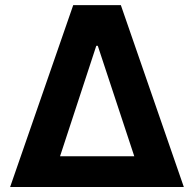

<svg xmlns="http://www.w3.org/2000/svg" viewBox="-20 -748 776 768"><path d="M20.5 0 272.9 -727.5H463.4L715.3 0ZM220.2 -123H517.1L371.1 -564.9H365.2Z"/></svg>

Font: Inter 17pt
Style: Bold
Weight: 700
Version: Version 4.001;git-66647c0bb